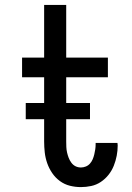

<svg xmlns="http://www.w3.org/2000/svg" viewBox="-20 -755 540 783"><path d="M310 8Q287 8 265 2.5Q243 -3 224.5 -16.5Q206 -30 193 -49Q180 -68 172.5 -89.5Q165 -111 162.5 -133.5Q160 -156 160 -178V-440H70V-520H160V-735H250V-520H420V-440H250V-178Q250 -167 250.5 -155.5Q251 -144 253.5 -133Q256 -122 260 -111.5Q264 -101 271 -91.5Q278 -82 288 -77Q298 -72 310 -72Q320 -72 330 -76Q340 -80 347 -88Q354 -96 358 -105.5Q362 -115 364.5 -125.5Q367 -136 368.5 -146Q370 -156 370 -167V-172H459Q459 -170 459.5 -167.5Q460 -165 460 -162Q460 -141 456 -120Q452 -99 444 -79Q436 -59 422.5 -42Q409 -25 391 -13Q373 -1 352 3.5Q331 8 310 8ZM347 -269H85V-335H347Z"/></svg>

Font: Iosevka Curly Slab Medium
Style: Regular
Weight: 500
Monospace: yes
Designer: Belleve Invis
Foundry: Belleve Invis
Version: Version 22.1.2; ttfautohint (v1.8.4)